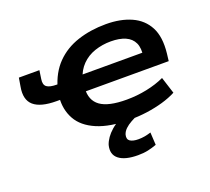

<svg xmlns="http://www.w3.org/2000/svg" viewBox="-121 -664 1115 1020"><g transform="rotate(-20 436.0 -154.5)"><path d="M521 10Q406 10 333.5 -21Q261 -52 230.5 -107Q200 -162 206 -231L215 -216H186Q96 -216 57.5 -249.5Q19 -283 32 -354L40 -402H156L149 -354Q144 -323 160.5 -310.5Q177 -298 218 -298H247L214 -278Q237 -360 287.5 -411.5Q338 -463 411 -487Q484 -511 571 -511Q653 -511 713.5 -484Q774 -457 803.5 -401Q833 -345 823 -254L818 -212H328L350 -230Q345 -162 390.5 -129Q436 -96 539 -96Q597 -96 653 -107.5Q709 -119 754 -140L784 -46Q750 -28 706.5 -15.5Q663 -3 615.5 3.5Q568 10 521 10ZM564 -416Q516 -416 473 -401.5Q430 -387 399.5 -356Q369 -325 356 -280L343 -302H726L699 -277Q707 -327 693 -357Q679 -387 646 -401.5Q613 -416 564 -416ZM495 202Q422 202 387.5 175Q353 148 366 97Q379 58 418 23.5Q457 -11 530 -39L565 0Q545 9 524 20.5Q503 32 488.5 46Q474 60 469 77Q463 102 479 112.5Q495 123 526 123Q544 123 561 120Q578 117 597 111L601 182Q577 191 552 196.5Q527 202 495 202Z"/></g></svg>

Font: Nunito Sans 7pt Expanded
Style: Bold Italic
Weight: 700
Width: 7
Italic angle: -9°
Designer: Vernon Adams
Foundry: Vernon Adams
Version: Version 3.101;gftools[0.9.27]